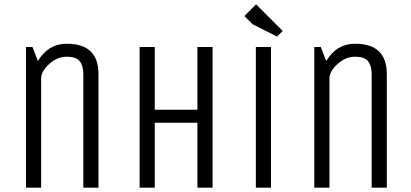

<svg xmlns="http://www.w3.org/2000/svg" viewBox="-20 -867 1897 887"><path d="M170 0H100V-650H130L155 -585Q203 -665 288 -665Q435 -665 435 -525V0H365V-525Q365 -563 348.5 -584Q332 -605 288 -605Q244 -605 207 -571Q170 -537 170 -505Z M695 0H625V-650H695V-360H892V-650H962V0H892V-300H695Z M1232 0H1162V-650H1232ZM1147 -755 1109 -793 1163 -847 1286 -724 1260 -698Z M1502 0H1432V-650H1462L1487 -585Q1535 -665 1620 -665Q1767 -665 1767 -525V0H1697V-525Q1697 -563 1680.5 -584Q1664 -605 1620 -605Q1576 -605 1539 -571Q1502 -537 1502 -505Z"/></svg>

Font: Unica One
Style: Regular
Weight: 400
Designer: Eduardo Rodriguez Tunni
Foundry: Eduardo Rodriguez Tunni
Version: Version 1.001